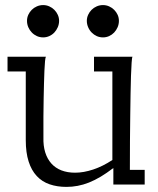

<svg xmlns="http://www.w3.org/2000/svg" viewBox="-20 -731 625 760"><path d="M504.4 -506.3Q502.4 -503.4 501 -482.9Q499.5 -462.4 498.5 -430.4Q497.6 -398.4 496.8 -358.6Q496.1 -318.8 495.6 -277.3Q494.1 -180.2 494.1 -58.6H552.7V-0.5H428.7V-65.9Q402.3 -45.9 378.7 -31.7Q355 -17.6 332.3 -8.5Q309.6 0.5 287.6 4.6Q265.6 8.8 243.2 8.8Q206.1 8.8 176.3 -1.5Q146.5 -11.7 125.5 -34.2Q104.5 -56.6 93.3 -91.8Q82 -127 82 -176.3V-448.2H9.8V-506.3H161.6Q159.7 -503.4 158.2 -488.5Q156.7 -473.6 155.8 -450.7Q154.8 -427.7 154.1 -399.4Q153.3 -371.1 152.8 -341.8Q151.4 -272.9 151.9 -187.5Q150.9 -154.3 158.9 -128.2Q167 -102.1 183.1 -84Q199.2 -65.9 223.1 -56.6Q247.1 -47.4 277.3 -47.4Q311 -47.4 349.1 -60.1Q387.2 -72.8 424.8 -97.7V-448.2H352.1V-506.3ZM387.7 -583Q374.5 -583 363 -588.1Q351.6 -593.3 342.8 -602.3Q334 -611.3 328.9 -623.3Q323.7 -635.3 323.7 -648.4Q323.7 -661.1 328.9 -672.4Q334 -683.6 342.5 -692.1Q351.1 -700.7 362.8 -705.8Q374.5 -710.9 387.7 -710.9Q400.4 -710.9 411.9 -705.8Q423.3 -700.7 431.9 -692.1Q440.4 -683.6 445.6 -672.4Q450.7 -661.1 450.7 -648.4Q450.7 -635.3 445.6 -623.3Q440.4 -611.3 431.9 -602.3Q423.3 -593.3 411.9 -588.1Q400.4 -583 387.7 -583ZM150.9 -583Q137.7 -583 126.2 -588.1Q114.7 -593.3 106 -602.3Q97.2 -611.3 92 -623.3Q86.9 -635.3 86.9 -648.4Q86.9 -661.1 92 -672.4Q97.2 -683.6 105.7 -692.1Q114.3 -700.7 126 -705.8Q137.7 -710.9 150.9 -710.9Q163.6 -710.9 175 -705.8Q186.5 -700.7 195.1 -692.1Q203.6 -683.6 208.7 -672.4Q213.9 -661.1 213.9 -648.4Q213.9 -635.3 208.7 -623.3Q203.6 -611.3 195.1 -602.3Q186.5 -593.3 175 -588.1Q163.6 -583 150.9 -583Z"/></svg>

Font: Twentytwelve Slab Light
Style: TwentytwelveSlab
Weight: 300
Designer: Domenico Catapano
Version: Version 1.00 2012